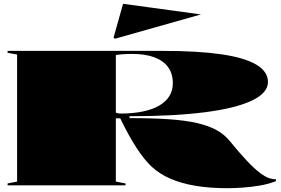

<svg xmlns="http://www.w3.org/2000/svg" viewBox="-20 -976 1478 1011"><path d="M1178 15Q1085 15 1010 2.5Q935 -10 877.5 -35Q820 -60 779 -98Q741 -133 699.5 -196.5Q658 -260 613 -353H590V-20L641 -10V0H20V-10L70 -20V-689L20 -698V-708H839Q1024 -708 1146.5 -690Q1269 -672 1330 -635.5Q1391 -599 1391 -544Q1391 -487 1306.5 -446.5Q1222 -406 1059 -385Q896 -364 662 -364V-354Q783 -354 870.5 -348Q958 -342 1019.5 -327.5Q1081 -313 1122 -290Q1163 -267 1191 -232Q1240 -172 1278.5 -131Q1317 -90 1347 -67Q1377 -44 1400 -37Q1418 -32 1433 -32V-22Q1395 -7 1348 1Q1301 9 1256 12Q1211 15 1178 15ZM611 -378Q678 -378 730 -388.5Q782 -399 817.5 -419.5Q853 -440 871.5 -469.5Q890 -499 890 -538Q890 -588 865.5 -622Q841 -656 793.5 -674Q746 -692 677 -692Q650 -692 627.5 -690.5Q605 -689 590 -686V-383Q595 -381 601 -379.5Q607 -378 611 -378ZM585 -772 578 -778 628 -956 1038 -900Z"/></svg>

Font: Kalnia Expanded
Style: Bold
Weight: 700
Width: 7
Designer: Frida Medrano
Foundry: Frida Medrano
Version: Version 1.105